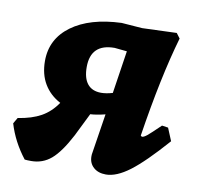

<svg xmlns="http://www.w3.org/2000/svg" viewBox="-72 -535 631 610"><g transform="rotate(10 243.5 -229.5)"><path d="M493 -128Q426 -52 383.5 -20Q341 12 307 12Q282 12 267 -1.5Q252 -15 252 -37Q252 -44 253 -48L273 -176Q245 -169 225 -168L188 -93Q158 -36 130.5 -12.5Q103 11 66 11Q52 11 45 10Q6 -40 -11 -97L0 -116Q45 -123 74.5 -139.5Q104 -156 125 -187Q91 -205 72.5 -236Q54 -267 54 -310Q54 -381 112.5 -424Q171 -467 273 -471L340 -466L451 -470L463 -454Q425 -323 395 -129L399 -126Q405 -126 415 -134Q425 -142 456 -172L476 -169ZM247 -241Q263 -241 284 -247L305 -385L265 -389Q188 -389 188 -314Q188 -278 203 -259.5Q218 -241 247 -241Z"/></g></svg>

Font: Alegreya ExtraBold
Style: Italic
Weight: 800
Italic angle: -7°
Designer: Juan Pablo del Peral
Foundry: Huerta Tipografica
Version: Version 2.007; ttfautohint (v1.6)